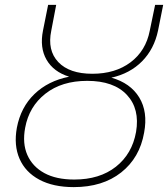

<svg xmlns="http://www.w3.org/2000/svg" viewBox="-20 -762 688 786"><path d="M282 4Q198 4 141 -26.5Q84 -57 60 -112Q36 -167 49 -239Q65 -323 121 -377Q177 -431 263 -448Q199 -468 170.5 -517.5Q142 -567 156 -637L177 -742H210L190 -637Q173 -556 218.5 -508Q264 -460 358 -460Q452 -460 514.5 -507Q577 -554 593 -636L615 -742H648L627 -637Q611 -561 561.5 -511Q512 -461 436 -444Q514 -422 550 -363Q586 -304 570 -219Q552 -116 476 -56Q400 4 282 4ZM284 -27Q388 -27 454.5 -79.5Q521 -132 537 -222Q553 -316 499.5 -373.5Q446 -431 337 -431Q233 -431 166 -378.5Q99 -326 83 -239Q71 -175 92 -127.5Q113 -80 161.5 -53.5Q210 -27 284 -27Z"/></svg>

Font: Montserrat ExtraLight
Style: Italic
Weight: 200
Italic angle: -11.3°
Designer: Julieta Ulanovsky
Foundry: Julieta Ulanovsky
Version: Version 9.000; ttfautohint (v1.8.4.7-5d5b)